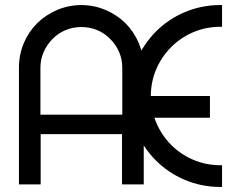

<svg xmlns="http://www.w3.org/2000/svg" viewBox="-20 -730 919 760"><path d="M140 -276V-463C140 -507 159 -546 188 -576C218 -606 257 -623 302 -623C347 -623 387 -606 416 -576C446 -546 464 -507 464 -463V-276ZM477 -638C432 -682 370 -710 302 -710C234 -710 172 -682 127 -638C82 -593 55 -531 55 -463V0H141V-199H463V0H549V-463C549 -531 521 -593 477 -638ZM851 -710C752 -710 662 -670 597 -605C532 -539 491 -449 491 -350C491 -251 532 -160 597 -95C662 -30 752 10 851 10H859V-76H851C776 -76 707 -107 658 -156C628 -186 605 -223 591 -264H811V-350H577C577 -426 608 -494 658 -544C707 -593 776 -624 851 -624H859V-710Z"/></svg>

Font: Radis Sans
Style: Regular
Weight: 400
Designer: Gaël Goy
Foundry: Gaël Goy
Version: 1.0